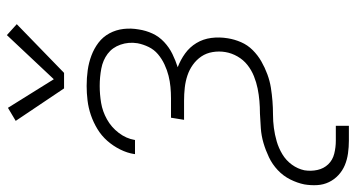

<svg xmlns="http://www.w3.org/2000/svg" viewBox="-256 -542 1009 544"><g transform="rotate(-90 248.0 -269.5)"><path d="M270 -592 178 -729 215 -751 296 -621 421 -754 452 -726 314 -592ZM122 215Q104 215 86 212.5Q68 210 52.5 203.5Q37 197 24.5 185.5Q12 174 4.5 158.5Q-3 143 -4 125Q-5 107 -2 89Q2 69 12 49Q22 29 38.5 13.5Q55 -2 75 -11.5Q95 -21 115.5 -27Q136 -33 157 -34.5Q178 -36 199 -37H200Q217 -37 234.5 -38.5Q252 -40 269.5 -43.5Q287 -47 304.5 -54Q322 -61 336.5 -72.5Q351 -84 360.5 -100.5Q370 -117 373 -135Q376 -153 373 -171Q370 -189 360.5 -203Q351 -217 337 -227Q323 -237 306.5 -242.5Q290 -248 272 -250Q254 -252 235 -252H181L187 -289H242Q258 -289 274 -290.5Q290 -292 306 -296Q322 -300 338 -307.5Q354 -315 367 -326Q380 -337 387.5 -352.5Q395 -368 398 -384Q402 -409 394 -432Q386 -455 368 -468.5Q350 -482 326 -486.5Q302 -491 277 -491Q253 -491 229 -487Q205 -483 182.5 -470.5Q160 -458 144 -437Q128 -416 124 -392Q124 -392 124 -391.5Q124 -391 124 -391H84Q84 -392 84 -392Q84 -392 84 -393Q87 -413 97 -433Q107 -453 121.5 -469.5Q136 -486 155 -497.5Q174 -509 194.5 -516Q215 -523 236 -525.5Q257 -528 277 -528Q300 -528 321.5 -525Q343 -522 363 -514.5Q383 -507 399.5 -494.5Q416 -482 426 -463.5Q436 -445 438.5 -423.5Q441 -402 437 -380Q434 -360 425.5 -341.5Q417 -323 401.5 -308.5Q386 -294 367.5 -285Q349 -276 330 -270Q351 -262 369 -249Q387 -236 398.5 -217Q410 -198 413 -175Q416 -152 412 -128Q409 -109 401 -90.5Q393 -72 378.5 -57.5Q364 -43 346.5 -33Q329 -23 310 -16Q291 -9 272 -6Q253 -3 234 -1.5Q215 0 196 0Q177 0 158 2.5Q139 5 120 10.5Q101 16 83.5 26.5Q66 37 54 53.5Q42 70 38 89Q35 108 39 126Q43 144 55 156.5Q67 169 85 173.5Q103 178 122 178H164V215Z"/></g></svg>

Font: Iosevka SS04 XLt Obl
Style: Regular
Weight: 200
Italic angle: -9°
Monospace: yes
Designer: Belleve Invis
Foundry: Belleve Invis
Version: Version 19.0.0; ttfautohint (v1.8.4)